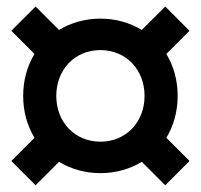

<svg xmlns="http://www.w3.org/2000/svg" viewBox="-20 -623 607 580"><path d="M158.3 -134.2C194.2 -112.5 236.7 -100 283.3 -100C330 -100 372.5 -112.5 408.3 -134.2L479.2 -63.3L552.5 -136.7L482.5 -206.7C504.2 -242.5 516.7 -285.8 516.7 -333.3C516.7 -380.8 504.2 -424.2 482.5 -460L552.5 -530L479.2 -603.3L408.3 -532.5C372.5 -554.2 330 -566.7 283.3 -566.7C236.7 -566.7 194.2 -554.2 158.3 -532.5L87.5 -603.3L14.2 -530L84.2 -460C62.5 -424.2 50 -380.8 50 -333.3C50 -285.8 62.5 -242.5 84.2 -206.7L14.2 -136.7L87.5 -63.3ZM283.3 -195C205.8 -195 150 -254.2 150 -333.3C150 -412.5 205.8 -471.7 283.3 -471.7C360.8 -471.7 416.7 -412.5 416.7 -333.3C416.7 -254.2 360.8 -195 283.3 -195Z"/></svg>

Font: Familjen Grotesk
Style: Bold
Weight: 700
Designer: Anders Wikstroem, Jonas Baeckman, Matilda Gysing, Kristian Moeller
Foundry: Familjen STHLM AB
Version: Version 2.000